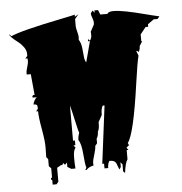

<svg xmlns="http://www.w3.org/2000/svg" viewBox="-56 -811 882 933"><g transform="rotate(-5 385.0 -344.0)"><path d="M113.8 -372.1 104 -475.6H84V-484.9Q84 -492.7 89.8 -511.5Q95.7 -530.3 95.7 -539.8Q95.7 -549.3 94.7 -553.2H84L94.7 -565.4V-576.2Q94.7 -592.8 82.5 -609.4Q70.3 -626 55.7 -636.7Q16.6 -666.5 15.6 -678.2L26.4 -667.5Q73.7 -689.9 274.4 -730.5Q338.9 -743.2 341.8 -745.6V-734.9L359.9 -745.6L341.8 -723.6V-689Q341.8 -680.2 346.7 -662.1Q351.6 -644 351.6 -635Q351.6 -626 350.6 -621.6Q360.8 -606.9 363.8 -583.3Q366.7 -559.6 368.4 -538.8Q370.1 -518.1 377.4 -509.3L404.3 -610.4H395.5V-621.6L404.3 -612.8Q413.1 -624 413.1 -638.2Q413.1 -652.3 412.1 -655.3L430.2 -689Q431.2 -692.4 431.2 -699.7Q431.2 -707 425.8 -721.7Q420.4 -736.3 420.4 -741.2L420.9 -745.6L430.2 -757.3L439 -745.6V-757.3H456.5L465.8 -734.9H500.5Q505.4 -746.1 530.5 -746.1Q555.7 -746.1 593.8 -738.5Q631.8 -731 680.4 -718.3Q729 -705.6 751 -701.2L741.2 -689H722.2L692.4 -667.5V-655.3H679.7L652.8 -621.6V-587.9H657.2L643.1 -565.4Q643.1 -556.2 640.1 -545.9L635.7 -538.1L633.3 -537.6Q631.3 -543.5 628.9 -543.5Q626.5 -543.5 624.5 -543L633.3 -519.5Q624.5 -485.8 610.8 -387.7Q576.7 -143.6 544.4 -101.1L549.3 -90.3L536.1 -79.1L544.4 -67.4H536.1V-22.5Q524.4 -5.9 518.6 42.5L509.8 34.2V0L500.5 -11.2V11.7L492.7 23.4Q489.7 17.1 486.3 7.3Q482.9 -2.4 481.2 -6.3Q479.5 -10.3 475.6 -14.6Q468.8 -22.5 447.8 -22.5Q439 -9.8 439 11.7H420.9V-11.2H412.1L447.8 -293H439Q430.2 -280.8 430.2 -248L412.1 -214.8V-209Q412.1 -180.2 404.3 -168.9Q404.3 -147.9 395.5 -135.7V-112.8L385.7 -101.1Q385.7 -85.9 377 -58.1Q368.2 -30.3 368.2 -22Q368.2 -13.7 369.1 -6.8Q346.2 -2.9 333.5 11.7H327.6L333.5 0Q328.1 -15.1 324.2 -66.2Q320.3 -117.2 307.1 -135.7L306.6 -140.6Q306.6 -150.9 313.5 -172.4Q310.1 -177.7 297.4 -236.1Q284.7 -294.4 280.3 -307.6V-135.7H289.6V-112.8H280.3L289.6 -101.1Q278.3 -87.9 278.3 -55.2Q278.3 -22.5 280.3 0H260.3L241.7 -11.2V-32.7L231.4 -22.5L221.7 -32.7V-30.8Q221.7 -27.8 219.7 -24.7Q217.8 -21.5 216.6 -21.5Q215.3 -21.5 213.4 -23.4L191.9 -11.2V56.6L182.1 68.4H163.1V45.9H161.6Q157.7 45.9 157.7 40Q157.7 34.2 161.6 34.2H163.1V-11.2L152.3 -22.5V-56.6L143.6 -67.4L144.5 -114.7Q145 -145 134.3 -204.3Q123.5 -263.7 123.5 -293H113.8L123.5 -305.2V-310.1Q123.5 -321.3 119.6 -324.5Q115.7 -327.6 104 -327.6Q110.8 -352.5 123.5 -361.3H104Q102.1 -363.3 102.1 -365.2Q102.1 -368.2 104.7 -371.1Q107.4 -374 109.6 -374Q111.8 -374 113.8 -372.1Z"/></g></svg>

Font: Butcherman
Style: Regular
Weight: 400
Version: Version 001.003